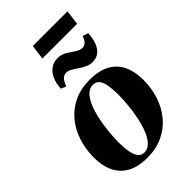

<svg xmlns="http://www.w3.org/2000/svg" viewBox="-267 -978 1081 1081"><g transform="rotate(-45 273.5 -437.0)"><path d="M313 -527.5Q386.5 -527.5 434 -501.5Q481.5 -475.5 504.2 -427.5Q527 -379.5 527 -313.5Q527 -247.5 507.8 -188.5Q488.5 -129.5 451 -84Q413.5 -38.5 358.5 -12.5Q303.5 13.5 232.5 13.5Q160 13.5 112.8 -12.8Q65.5 -39 42.8 -87Q20 -135 20 -198.5Q20 -266.5 39.2 -326Q58.5 -385.5 96.2 -431Q134 -476.5 188.5 -502Q243 -527.5 313 -527.5ZM305 -494.5Q278 -494.5 257 -473Q236 -451.5 221.2 -415.2Q206.5 -379 197.2 -335.2Q188 -291.5 183.5 -246Q179 -200.5 179 -161Q179 -120.5 184.8 -88.2Q190.5 -56 204.2 -37.8Q218 -19.5 242.5 -19.5Q269.5 -19.5 290.5 -41.2Q311.5 -63 326.2 -99.5Q341 -136 350.2 -180.2Q359.5 -224.5 364 -269.8Q368.5 -315 368.5 -354.5Q368 -397 363 -428.2Q358 -459.5 344.5 -477Q331 -494.5 305 -494.5ZM163 -606.5Q165 -648 178.8 -678Q192.5 -708 216 -724.8Q239.5 -741.5 270.5 -741.5Q294 -741.5 313 -732.8Q332 -724 348.2 -712.2Q364.5 -700.5 380.2 -691.5Q396 -682.5 412.5 -682.5Q424.5 -682.5 437.5 -692.2Q450.5 -702 459.5 -729.5L493 -718.5Q491 -679.5 480 -649.2Q469 -619 448 -602.2Q427 -585.5 395 -585.5Q374 -585.5 354 -595Q334 -604.5 315.5 -617.2Q297 -630 280.2 -639.5Q263.5 -649 248.5 -649Q229.5 -649 217 -636.2Q204.5 -623.5 193.5 -594ZM221.5 -888H497.5L486 -800H209.5Z"/></g></svg>

Font: Merriweather 120pt ExtraBold
Style: Italic
Weight: 800
Italic angle: -7.8°
Version: Version 2.101